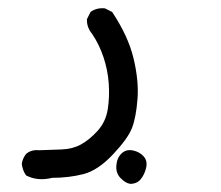

<svg xmlns="http://www.w3.org/2000/svg" viewBox="-20 -119 540 469"><path d="M107.4 315.4Q72.3 324.2 43.9 309.6Q35.2 297.9 33.2 281.2Q35.2 267.6 43.9 256.8Q56.6 246.1 75.2 248Q102.5 247.1 129.9 246.1Q157.2 245.1 177.7 233.9Q198.2 222.7 218.3 200.7Q238.3 178.7 243.2 147.9Q248 117.2 245.6 84.5Q243.2 51.8 232.9 21Q222.7 -9.8 205.1 -36.1Q191.4 -52.7 192.4 -72.3L201.2 -89.8Q215.8 -100.6 236.3 -98.6L253.9 -89.8Q293 -31.2 306.2 23.4Q319.3 78.1 315.9 122.6Q312.5 167 302.7 192.9Q293 218.8 256.3 257.8Q219.7 296.9 184.1 306.2Q148.4 315.4 107.4 315.4ZM297.9 330.1Q286.1 328.1 274.4 315.9Q262.7 303.7 264.2 285.2Q265.6 266.6 276.9 255.9Q288.1 245.1 304.7 248.5Q321.3 252 331.1 263.2Q340.8 274.4 336.9 291Q333 307.6 323.7 318.8Q314.5 330.1 297.9 330.1Z"/></svg>

Font: JasonHandwriting2
Style: Regular
Weight: 400
Version: Version 1.05.10